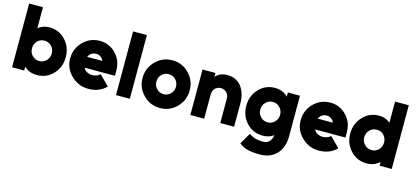

<svg xmlns="http://www.w3.org/2000/svg" viewBox="-70 -1262 4412 2038"><g transform="rotate(15 2136.0 -243.0)"><path d="M310 -362Q356 -362 388 -330Q419 -297 419 -250Q419 -203 388 -171Q356 -138 310 -138Q264 -138 233 -171Q217 -187 209.5 -207Q202 -227 202 -250Q202 -274 209.5 -293.5Q217 -313 233 -330Q264 -362 310 -362ZM324 -512Q264 -512 220 -482Q215 -479 210.5 -476Q206 -473 202 -469V-700H50V0H183V-42Q186 -38 190 -35Q194 -32 197 -30Q247 12 324 12Q431 12 502 -64Q573 -140 573 -250Q573 -360 502 -436Q431 -512 324 -512Z M1128 -195V-250Q1128 -363 1057 -436Q984 -512 880 -512Q772 -512 697 -436Q621 -359 621 -250Q621 -142 701 -65Q780 12 889 12Q1009 12 1085 -65L978 -172Q946 -140 889 -140Q854 -140 826 -159Q816 -165 808.5 -174.5Q801 -184 795 -195ZM877 -369Q908 -369 929 -352Q948 -338 958 -313H791Q801 -336 820 -351Q844 -369 877 -369Z M1192 -700V0H1344V-700Z M1676 -360Q1722 -360 1753 -328Q1784 -296 1784 -250Q1784 -227 1776.5 -207Q1769 -187 1753 -172Q1722 -140 1676 -140Q1631 -140 1600 -172Q1569 -204 1569 -250Q1569 -273 1576.5 -293Q1584 -313 1600 -328Q1631 -360 1676 -360ZM1676 -512Q1568 -512 1493 -435Q1417 -359 1417 -250Q1417 -141 1493 -65Q1568 12 1676 12Q1785 12 1860 -65Q1935 -141 1935 -250Q1935 -359 1860 -435Q1785 -512 1676 -512Z M2490 0V-258Q2490 -314 2475.5 -360Q2461 -406 2434 -442Q2377 -512 2280 -512Q2211 -512 2167 -474Q2163 -470 2158.5 -466.5Q2154 -463 2151 -458V-500H2009V0H2161V-265Q2161 -308 2186 -334Q2211 -360 2250 -360Q2287 -360 2313 -334Q2338 -308 2338 -265V0Z M2806 -511Q2699 -511 2628 -435Q2557 -358 2557 -249Q2557 -139 2628 -63Q2699 13 2806 13Q2872 13 2918 -19Q2919 -20 2921 -21.5Q2923 -23 2925 -25Q2924 -22 2924 -20Q2924 -18 2924 -15Q2922 0 2916 14Q2910 28 2902 40Q2876 74 2822 74Q2775 74 2741.5 64Q2708 54 2671 30L2600 153Q2619 169 2646 183Q2673 197 2716.5 205.5Q2760 214 2829 214Q2944 214 3012 142Q3081 70 3080 -57V-499H2947V-453Q2943 -458 2938.5 -461.5Q2934 -465 2930 -469Q2879 -511 2806 -511ZM2821 -361Q2867 -361 2897 -328Q2913 -312 2921 -292Q2929 -272 2929 -249Q2929 -225 2921 -205.5Q2913 -186 2897 -169Q2867 -137 2821 -137Q2774 -137 2743 -169Q2711 -202 2711 -249Q2711 -296 2743 -328Q2774 -361 2821 -361Z M3661 -195V-250Q3661 -363 3590 -436Q3517 -512 3413 -512Q3305 -512 3230 -436Q3154 -359 3154 -250Q3154 -142 3234 -65Q3313 12 3422 12Q3542 12 3618 -65L3511 -172Q3479 -140 3422 -140Q3387 -140 3359 -159Q3349 -165 3341.5 -174.5Q3334 -184 3328 -195ZM3410 -369Q3441 -369 3462 -352Q3481 -338 3491 -313H3324Q3334 -336 3353 -351Q3377 -369 3410 -369Z M3963 -362Q3916 -362 3885 -330Q3853 -297 3853 -250Q3853 -203 3885 -171Q3916 -138 3963 -138Q4009 -138 4040 -171Q4055 -187 4063 -207Q4071 -227 4071 -250Q4071 -274 4063 -293.5Q4055 -313 4040 -330Q4009 -362 3963 -362ZM3948 -512Q4005 -512 4047 -485Q4054 -481 4059.5 -477Q4065 -473 4071 -469V-700H4222V0H4089V-42Q4084 -37 4079 -32.5Q4074 -28 4068 -25Q4020 12 3948 12Q3841 12 3771 -64Q3699 -140 3699 -250Q3699 -360 3771 -436Q3841 -512 3948 -512Z"/></g></svg>

Font: Unageo
Style: ExtraBold
Weight: 800
Designer: Richard Sepsi
Foundry: Richard Sepsi
Version: Version 2.000